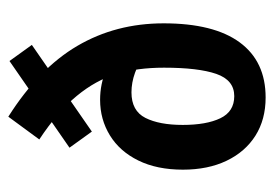

<svg xmlns="http://www.w3.org/2000/svg" viewBox="-122 -552 681 478"><g transform="rotate(-90 219.0 -312.5)"><path d="M400.4 -246.1Q400.4 -121.1 352.9 -56.6Q305.5 7.8 215.7 7.8Q161 7.8 120.7 -17.6Q80.5 -43 58.3 -89.4Q36.1 -135.7 36.1 -198.2Q36.1 -262.7 58.9 -309.1Q81.7 -355.5 121.5 -379.9Q161.3 -404.3 210 -404.3Q289.1 -404.3 353.5 -342.8L321.3 -293.9Q301.8 -308.6 277.3 -317.4Q252.9 -326.2 228.5 -326.2Q182.6 -326.2 165 -291.5Q147.5 -256.8 147.5 -198.6Q147.5 -139.6 164.1 -105Q180.7 -70.3 219.2 -70.3Q259.1 -70.3 274.6 -115.2Q290 -160 290 -245.1Q290 -311.5 274.4 -363.3Q258.8 -415 219.7 -462.4Q180.7 -509.8 111.3 -555.7L168 -632.8Q288.2 -556.6 344.3 -460.9Q400.4 -365.2 400.4 -246.1ZM306.6 -629.9 346.7 -574.2 130.9 -424.8 90.8 -480.5Z"/></g></svg>

Font: Sudo Var
Style: Regular
Weight: 400
Monospace: yes
Designer: Jens Kutilek
Foundry: Jens Kutilek
Version: Version 0.065;FEAKit 1.0